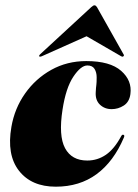

<svg xmlns="http://www.w3.org/2000/svg" viewBox="-20 -693 520 723"><path d="M309 -446.5Q284.5 -446.5 256.2 -404.2Q228 -362 215.5 -280.5Q200 -181.5 225 -135Q250 -88.5 308.5 -88.5Q347 -88.5 378.8 -110.2Q410.5 -132 436.5 -180.5Q440 -187 444.5 -185.5Q450.5 -184 446.5 -175Q408 -84.5 343.8 -37.2Q279.5 10 190 10Q98.5 10 51.5 -50Q4.5 -110 23 -215.5Q35 -285 74.5 -341Q114 -397 173.2 -430Q232.5 -463 305 -463Q394.5 -463 436.2 -426.2Q478 -389.5 471 -338.5Q467 -309 446 -295.5Q425 -282 400.5 -282Q374 -282 356.2 -299Q338.5 -316 340.5 -346Q341.5 -365 342.8 -373.2Q344 -381.5 344 -402Q344 -420.5 336 -433.5Q328 -446.5 309 -446.5ZM137 -481Q130.5 -478.5 128 -480.5Q126 -483.5 130.5 -488L324 -666.5Q331 -673 336 -673Q340.5 -673 345 -666.5L445.5 -488Q448.5 -483.5 444 -480.5Q442 -478.5 436.5 -481L306 -556.5Z"/></svg>

Font: Fraunces 144pt S000 Black
Style: Italic
Weight: 900
Italic angle: -16°
Version: Version 1.000; ttfautohint (v1.8.3)